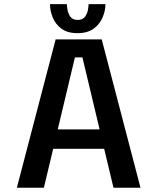

<svg xmlns="http://www.w3.org/2000/svg" viewBox="-20 -886 750 906"><path d="M515.5 0 471.5 -184H231L187 0H59.5L242.5 -700H460L643 0ZM333.5 -615 252.5 -275.5H450L369 -615ZM477.5 -866.5Q477.5 -835.5 464.2 -803.8Q451 -772 422 -750.8Q393 -729.5 345.5 -729.5Q298 -729.5 269.5 -751Q241 -772.5 228.5 -804Q216 -835.5 216 -866.5H295.5Q295.5 -858 298.5 -840Q301.5 -822 312.2 -807Q323 -792 346.5 -792Q370.5 -792 381.2 -807Q392 -822 395 -839.8Q398 -857.5 398 -866.5Z"/></svg>

Font: League Mono Medium
Style: Regular
Weight: 500
Width: 6
Designer: Tyler Finck
Foundry: The League of Moveable Type / Tyler Finck
Version: Version 2.300;RELEASE